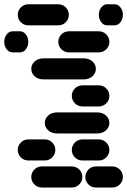

<svg xmlns="http://www.w3.org/2000/svg" viewBox="-44 -881 589 888"><path d="M150.4 -13.7H287.1Q308.6 -13.7 322.8 -28.3Q336.9 -43 336.9 -62.5Q336.9 -82 322.8 -96.7Q308.6 -111.3 287.1 -111.3H150.4Q128.9 -111.3 114.7 -96.7Q100.6 -82 100.6 -62.5Q100.6 -43 114.7 -28.3Q128.9 -13.7 150.4 -13.7ZM400.4 -13.7H474.6Q496.1 -13.7 510.3 -28.3Q524.4 -43 524.4 -62.5Q524.4 -82 510.3 -96.7Q496.1 -111.3 474.6 -111.3H400.4Q378.9 -111.3 364.7 -96.7Q350.6 -82 350.6 -62.5Q350.6 -43 364.7 -28.3Q378.9 -13.7 400.4 -13.7ZM87.9 -138.7H162.1Q183.6 -138.7 197.8 -153.3Q211.9 -168 211.9 -187.5Q211.9 -207 197.8 -221.7Q183.6 -236.3 162.1 -236.3H87.9Q66.4 -236.3 52.2 -221.7Q38.1 -207 38.1 -187.5Q38.1 -168 52.2 -153.3Q66.4 -138.7 87.9 -138.7ZM337.9 -138.7H412.1Q433.6 -138.7 447.8 -153.3Q461.9 -168 461.9 -187.5Q461.9 -207 447.8 -221.7Q433.6 -236.3 412.1 -236.3H337.9Q316.4 -236.3 302.2 -221.7Q288.1 -207 288.1 -187.5Q288.1 -168 302.2 -153.3Q316.4 -138.7 337.9 -138.7ZM221.7 -263.7H403.3Q430.7 -263.7 446.3 -278.3Q461.9 -293 461.9 -312.5Q461.9 -332 446.3 -346.7Q430.7 -361.3 403.3 -361.3H221.7Q194.3 -361.3 178.7 -346.7Q163.1 -332 163.1 -312.5Q163.1 -293 178.7 -278.3Q194.3 -263.7 221.7 -263.7ZM337.9 -388.7H412.1Q433.6 -388.7 447.8 -403.3Q461.9 -418 461.9 -437.5Q461.9 -457 447.8 -471.7Q433.6 -486.3 412.1 -486.3H337.9Q316.4 -486.3 302.2 -471.7Q288.1 -457 288.1 -437.5Q288.1 -418 302.2 -403.3Q316.4 -388.7 337.9 -388.7ZM159.2 -513.7H340.8Q368.2 -513.7 383.8 -528.3Q399.4 -543 399.4 -562.5Q399.4 -582 383.8 -596.7Q368.2 -611.3 340.8 -611.3H159.2Q131.8 -611.3 116.2 -596.7Q100.6 -582 100.6 -562.5Q100.6 -543 116.2 -528.3Q131.8 -513.7 159.2 -513.7ZM14.6 -638.7H47.9Q64.5 -638.7 75.7 -653.3Q86.9 -668 86.9 -687.5Q86.9 -707 75.7 -721.7Q64.5 -736.3 47.9 -736.3H14.6Q-2 -736.3 -13.2 -721.7Q-24.4 -707 -24.4 -687.5Q-24.4 -668 -13.2 -653.3Q-2 -638.7 14.6 -638.7ZM275.4 -638.7H412.1Q433.6 -638.7 447.8 -653.3Q461.9 -668 461.9 -687.5Q461.9 -707 447.8 -721.7Q433.6 -736.3 412.1 -736.3H275.4Q253.9 -736.3 239.7 -721.7Q225.6 -707 225.6 -687.5Q225.6 -668 239.7 -653.3Q253.9 -638.7 275.4 -638.7ZM87.9 -763.7H224.6Q246.1 -763.7 260.3 -778.3Q274.4 -793 274.4 -812.5Q274.4 -832 260.3 -846.7Q246.1 -861.3 224.6 -861.3H87.9Q66.4 -861.3 52.2 -846.7Q38.1 -832 38.1 -812.5Q38.1 -793 52.2 -778.3Q66.4 -763.7 87.9 -763.7ZM452.1 -763.7H485.4Q502 -763.7 513.2 -778.3Q524.4 -793 524.4 -812.5Q524.4 -832 513.2 -846.7Q502 -861.3 485.4 -861.3H452.1Q435.5 -861.3 424.3 -846.7Q413.1 -832 413.1 -812.5Q413.1 -793 424.3 -778.3Q435.5 -763.7 452.1 -763.7Z"/></svg>

Font: Workbench
Style: Regular
Weight: 400
Designer: Jens Kutilek
Foundry: Jens Kutilek
Version: Version 2.001